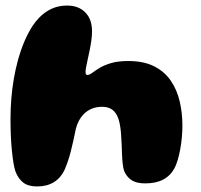

<svg xmlns="http://www.w3.org/2000/svg" viewBox="-20 -646 723 691"><path d="M113.2 25Q81.1 25 63.4 10.9Q45.6 -3.1 35.6 -29Q31.8 -40 28.6 -58.8Q25.5 -77.6 22.9 -102.6Q20.4 -127.5 19.1 -156.9Q17.8 -186.2 17.8 -218.4Q17.8 -253.9 20.7 -290.4Q23.6 -327 29.8 -362.6Q35.9 -398.2 45.2 -431.9Q54.6 -465.6 67.4 -495.9Q80.2 -526.1 96.5 -551.8Q120 -587.4 151.2 -606.7Q182.4 -626 221.9 -626Q262.6 -626 286.9 -601.4Q311.2 -576.8 311.2 -533.5Q311.2 -517.9 308.8 -500.6Q306.4 -483.2 302.9 -466.3Q299.4 -449.4 296 -433.8Q292.6 -418.1 290.2 -405.9Q287.8 -393.8 287.8 -386.8Q287.8 -376.2 294.4 -376.2Q301.6 -376.2 311.8 -383.8Q322 -391.4 338.1 -401.3Q354.2 -411.2 379.3 -418.8Q404.4 -426.4 441.4 -426.4Q497.5 -426.4 535.1 -407.2Q572.6 -388 595 -355Q617.4 -322 626.9 -280.4Q636.5 -238.9 636.5 -194.1Q636.5 -173 634.4 -151Q632.4 -129 628.6 -108.6Q624.9 -88.1 619.7 -70.6Q614.5 -53.1 608.1 -40.8Q593.4 -13.6 567.4 0.2Q541.4 14 502.5 14Q470.8 14 453.2 2.2Q435.8 -9.5 426.8 -30.6Q423.4 -41.1 421.7 -55.9Q420 -70.8 419.2 -88.8Q418.5 -106.9 417.8 -126.6Q417 -146.4 415.5 -166.2Q414 -186.1 410.3 -203.4Q406.6 -220.6 399.4 -233.6Q392.1 -246.6 379.6 -254.1Q367 -261.6 347.6 -261.6Q326.5 -261.6 310.3 -254.8Q294.1 -248 282.6 -236.5Q271.1 -225 263.7 -210.8Q256.2 -196.6 252.9 -182Q247.6 -156.9 243.2 -136.6Q238.8 -116.4 234.3 -99.3Q229.9 -82.2 224.6 -66.6Q219.4 -51 212.5 -34.9Q198.9 -5.9 174 9.6Q149.1 25 113.2 25Z"/></svg>

Font: Gluten Thin
Style: Regular
Weight: 100
Designer: Tyler Finck
Foundry: Etcetera Type Company
Version: Version 1.300